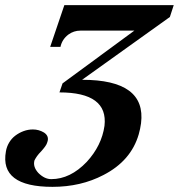

<svg xmlns="http://www.w3.org/2000/svg" viewBox="-30 -710 695 746"><path d="M509 -188Q479 -85 372 -30Q284 16 174 16Q-32 16 -7 -122Q-4 -140 5.5 -156Q15 -172 29.5 -183Q44 -194 61.5 -200.5Q79 -207 98 -207Q121 -207 141 -195Q162 -181 154 -158Q152 -150 145.5 -141Q139 -132 130 -122Q120 -112 114 -103.5Q108 -95 104 -87Q97 -62 119 -38Q143 -14 169 -14Q243 -14 307 -81Q365 -144 376 -221Q391 -351 201 -351L213 -386L492 -591H282Q257 -591 236 -576Q211 -557 205 -528H165L220 -690H645L630 -644L289 -400Q539 -400 518 -231Q515 -209 509 -188Z"/></svg>

Font: DG Didot
Style: Bold Italic
Weight: 700
Designer: David Gatwood, Takis Katsoulidis, and George D. Matthiopoulos
Foundry: David Gatwood
Version: Version 1.0